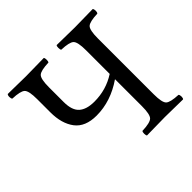

<svg xmlns="http://www.w3.org/2000/svg" viewBox="-163 -810 975 975"><g transform="rotate(-45 325.0 -322.5)"><path d="M102.1 -522.9Q102.1 -583 86.4 -597.4Q70.8 -611.8 15.1 -613.8Q10.3 -617.7 10 -629.9Q9.8 -642.1 15.1 -647Q115.2 -645 144 -645Q176.3 -645 273.9 -647Q277.8 -642.1 277.8 -630.1Q277.8 -618.2 273.9 -613.8Q217.8 -611.8 202.4 -597.4Q187 -583 187 -522.9V-417Q187 -357.9 215.1 -333Q243.2 -308.1 298.8 -308.1Q383.8 -308.1 453.1 -353V-522.9Q453.1 -583 437.5 -597.4Q421.9 -611.8 366.2 -613.8Q362.3 -617.7 362.1 -629.9Q361.8 -642.1 366.2 -647Q466.3 -645 495.1 -645Q527.3 -645 625 -647Q629.9 -642.1 629.9 -630.1Q629.9 -618.2 625 -613.8Q568.8 -611.8 553.5 -597.4Q538.1 -583 538.1 -522.9V-122.1Q538.1 -62 553.5 -47.6Q568.8 -33.2 625 -30.8Q629.9 -25.9 629.9 -13.9Q629.9 -2 625 2Q524.9 0 496.1 0Q463.9 0 366.2 2Q362.3 -2 362.1 -13.9Q361.8 -25.9 366.2 -30.8Q422.4 -32.7 437.7 -47.4Q453.1 -62 453.1 -122.1V-314.9Q358.9 -250 256.8 -250Q175.8 -250 138.9 -298.6Q102.1 -347.2 102.1 -428.2Z"/></g></svg>

Font: Linux Libertine Initials
Style: Initials
Weight: 400
Designer: Philipp H. Poll
Foundry: Philipp H. Poll
Version: Version 5.0.6